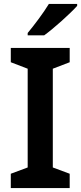

<svg xmlns="http://www.w3.org/2000/svg" viewBox="-20 -958 413 978"><path d="M373 -928V-938H229C202 -893 152 -827 121 -790V-778H205C254 -813 340 -891 373 -928ZM335 0V-73L249 -105V-608L335 -641V-714H35V-641L121 -608V-105L35 -73V0Z"/></svg>

Font: Noto Sans Gurmukhi SemiBold
Style: Regular
Weight: 600
Designer: Jelle Bosma - Monotype Design Team
Foundry: Monotype Imaging Inc.
Version: Version 2.004